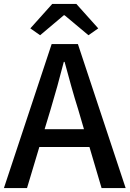

<svg xmlns="http://www.w3.org/2000/svg" viewBox="-20 -961 662 981"><path d="M244 -736H378L622 0H499L437 -210H181L118 0H0ZM409 -301 380 -400Q361 -460 344 -521Q327 -582 310 -645H306Q290 -582 273 -521Q256 -460 238 -400L208 -301ZM247 -941H370L482 -816L432 -781L310 -883H306L185 -781L135 -816Z"/></svg>

Font: Kinto Sans Med
Style: Regular
Weight: 500
Designer: Authors: Ryoko NISHIZUKA  (kana & ideographs); Paul D. Hunt (Latin, Greek & Cyrillic); Wenlong ZHANG  (bopomofo); Sandol
Foundry: Adobe Systems Incorporated, ookami Inc.
Version: Version 0.001